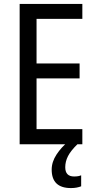

<svg xmlns="http://www.w3.org/2000/svg" viewBox="-20 -734 488 977"><path d="M399 0H80V-714H399V-638H166V-411H385V-335H166V-77H399ZM312 117Q312 164 357 164Q369 164 377.5 162.5Q386 161 393 158V214Q383 218 370 220.5Q357 223 341 223Q243 223 243 129Q243 90 267.5 52.5Q292 15 327 -13L374 0Q340 33 326 60.5Q312 88 312 117Z"/></svg>

Font: Noto Sans Hebrew Condensed
Style: Regular
Weight: 400
Width: 3
Designer: Monotype Design Team
Foundry: Monotype Imaging Inc.
Version: Version 2.004; ttfautohint (v1.8.4.7-5d5b)